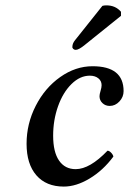

<svg xmlns="http://www.w3.org/2000/svg" viewBox="-20 -686 481 716"><path d="M402.8 -102.1Q364.3 -50.3 314.2 -20.3Q264.2 9.8 217.8 9.8Q152.3 9.8 115.7 -32.2Q79.1 -74.2 79.1 -149.9Q79.1 -224.6 113.3 -291.5Q147.5 -358.4 204.6 -398.7Q261.7 -439 325.2 -439Q440.9 -439 440.9 -346.2Q440.9 -324.2 425.3 -307.6Q409.7 -291 389.2 -291Q373 -291 362.1 -301.5Q351.1 -312 351.1 -327.1Q351.1 -334.5 355 -347.2Q358.9 -359.9 358.9 -368.2Q358.9 -384.3 346.7 -394Q334.5 -403.8 314.9 -403.8Q278.3 -403.8 246.6 -372.6Q214.8 -341.3 196.5 -289.8Q178.2 -238.3 178.2 -180.2Q178.2 -119.1 200.2 -87.2Q222.2 -55.2 262.2 -55.2Q314.9 -55.2 380.9 -124Q387.2 -124 394.3 -116.7Q401.4 -109.4 402.8 -102.1ZM361.8 -664.1Q367.7 -666 377 -666Q410.6 -666 431.2 -642.1V-627L296.9 -519Q273.9 -500 262.2 -500Q256.8 -500 252.9 -503.9Q249 -507.8 250 -512.2Q250 -523.9 259.8 -536.1Z"/></svg>

Font: Common Serif Medium
Style: Italic
Weight: 500
Italic angle: -12°
Designer: Philipp H. Poll, Khaled Hosny
Foundry: Stefan Peev, Context Ltd.
Version: Version 1.026